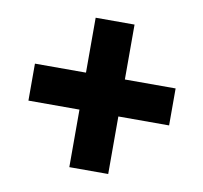

<svg xmlns="http://www.w3.org/2000/svg" viewBox="-64 -657 694 655"><g transform="rotate(10 283.0 -330.0)"><path d="M526.9 -270.6H39.6V-398.7H526.9ZM351.1 -71.3H216.4V-588.9H351.1Z"/></g></svg>

Font: Heebo
Style: Regular
Weight: 400
Designer: Oded Ezer
Foundry: Ezer Type House
Version: Version 3.100